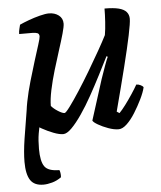

<svg xmlns="http://www.w3.org/2000/svg" viewBox="-51 -545 664 790"><g transform="rotate(-5 281.0 -150.0)"><path d="M97 200Q59 200 43 175.5Q27 151 27 100Q27 61 35.5 5.5Q44 -50 56 -121L107 -64Q100 -38 95.5 -11Q91 16 91 52Q91 103 106 124.5Q121 146 167 146Q169 149 170.5 158Q172 167 171 176Q153 189 133 194.5Q113 200 97 200ZM196 0Q180 0 156.5 -9Q133 -18 109.5 -31Q86 -44 70 -56.5Q54 -69 52 -75Q52 -105 60 -145.5Q68 -186 80.5 -229Q93 -272 105 -310.5Q117 -349 125.5 -375.5Q134 -402 134 -409Q134 -420 126 -423Q118 -426 106 -426H51Q51 -437 54 -448Q57 -459 58 -464Q73 -471 96 -479.5Q119 -488 142.5 -494Q166 -500 180 -500Q204 -500 220.5 -487.5Q237 -475 237 -453Q237 -441 229 -412.5Q221 -384 208.5 -345.5Q196 -307 183.5 -265Q171 -223 163 -185Q155 -147 155 -120Q165 -108 182.5 -97Q200 -86 209 -86Q214 -86 231.5 -109.5Q249 -133 273 -170Q297 -207 322 -249Q347 -291 368.5 -329Q390 -367 402 -391Q406 -414 408 -445Q410 -476 410 -500Q447 -500 468.5 -494.5Q490 -489 500 -477.5Q510 -466 510 -449Q510 -432 499.5 -381.5Q489 -331 469.5 -253Q450 -175 423 -73L434 -66Q445 -77 460 -97Q475 -117 489.5 -139Q504 -161 513 -177Q522 -177 531 -172.5Q540 -168 542 -163Q537 -142 523.5 -114.5Q510 -87 493.5 -60.5Q477 -34 459 -17Q441 0 425 0Q406 0 382.5 -8.5Q359 -17 341 -27.5Q323 -38 320 -45L373 -212Q383 -241 392 -266Q401 -291 406 -301L401 -304Q384 -270 363 -229Q342 -188 319.5 -147.5Q297 -107 274 -73.5Q251 -40 231 -20Q211 0 196 0Z"/></g></svg>

Font: Texturina Medium 12pt SemiBold
Style: Italic
Weight: 600
Italic angle: -11°
Version: Version 1.002